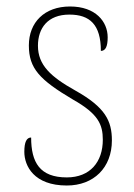

<svg xmlns="http://www.w3.org/2000/svg" viewBox="-20 -562 412 592"><path d="M186 10C269 10 325 -45 325 -129C325 -189 305 -231 212 -283C137 -325 97 -361 97 -421C97 -475 127 -517 194 -517C257 -517 291 -486 291 -405C306 -405 312 -420 312 -447C312 -495 275 -542 196 -542C117 -542 69 -493 69 -422C69 -351 102 -316 205 -255C283 -211 297 -178 297 -131C297 -63 258 -15 186 -15C103 -15 76 -61 76 -138C62 -138 55 -124 55 -94C55 -50 85 10 186 10Z"/></svg>

Font: Noto Serif SemiCondensed Thin
Style: Regular
Weight: 100
Width: 4
Designer: Monotype Design Team
Foundry: Monotype Imaging Inc.
Version: Version 2.015